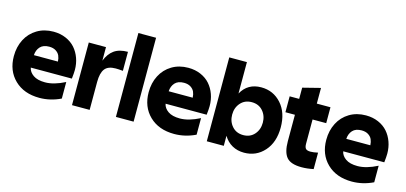

<svg xmlns="http://www.w3.org/2000/svg" viewBox="-66 -1198 3504 1658"><g transform="rotate(15 1686.5 -369.0)"><path d="M325.2 12.2Q186.5 12.2 103.3 -68.6Q20 -149.4 20 -279.8Q20 -362.8 54.2 -429.2Q88.4 -495.6 151.9 -533.7Q215.3 -571.8 297.9 -571.8Q359.4 -571.8 409.4 -550Q459.5 -528.3 492.2 -491Q524.9 -453.6 542.5 -404.5Q560.1 -355.5 560.1 -299.8Q560.1 -271 554.2 -221.2H187Q194.3 -182.6 232.2 -156.2Q270 -129.9 337.9 -129.9Q417 -129.9 515.1 -180.2V-32.2Q422.9 12.2 325.2 12.2ZM185.1 -332H399.9Q398.4 -361.8 388.4 -384.3Q378.4 -406.7 354.5 -421.9Q330.6 -437 294.9 -437Q241.2 -437 214.4 -407.2Q187.5 -377.4 185.1 -332Z M614.7 -560.1H768.6V-439Q793.9 -503.9 839.6 -536.9Q885.3 -569.8 962.4 -569.8V-399.9Q922.4 -403.8 897.5 -403.8Q829.1 -403.8 800.8 -366.5Q772.5 -329.1 772.5 -250V0H614.7Z M1007.3 0V-750H1165.5V0Z M1530.3 12.2Q1391.6 12.2 1308.3 -68.6Q1225.1 -149.4 1225.1 -279.8Q1225.1 -362.8 1259.3 -429.2Q1293.5 -495.6 1356.9 -533.7Q1420.4 -571.8 1502.9 -571.8Q1564.5 -571.8 1614.5 -550Q1664.6 -528.3 1697.3 -491Q1730 -453.6 1747.6 -404.5Q1765.1 -355.5 1765.1 -299.8Q1765.1 -271 1759.3 -221.2H1392.1Q1399.4 -182.6 1437.3 -156.2Q1475.1 -129.9 1543 -129.9Q1622.1 -129.9 1720.2 -180.2V-32.2Q1627.9 12.2 1530.3 12.2ZM1390.1 -332H1605Q1603.5 -361.8 1593.5 -384.3Q1583.5 -406.7 1559.6 -421.9Q1535.6 -437 1500 -437Q1446.3 -437 1419.4 -407.2Q1392.6 -377.4 1390.1 -332Z M2009.3 -384.3Q1971.7 -341.8 1971.7 -279.8Q1971.7 -217.8 2009.3 -175.3Q2046.9 -132.8 2108.9 -132.8Q2170.9 -132.8 2208.3 -175.3Q2245.6 -217.8 2245.6 -279.8Q2245.6 -341.8 2208.3 -384.3Q2170.9 -426.8 2108.9 -426.8Q2046.9 -426.8 2009.3 -384.3ZM1819.8 0V-750H1977.5V-469.2Q2033.7 -571.8 2154.8 -571.8Q2263.2 -571.8 2334.5 -492.2Q2405.8 -412.6 2405.8 -279.8Q2405.8 -147 2334.5 -67.4Q2263.2 12.2 2154.8 12.2Q2095.2 12.2 2048.3 -13.9Q2001.5 -40 1971.7 -89.8V0Z M2667.5 4.9Q2570.3 4.9 2533 -39.3Q2495.6 -83.5 2495.6 -182.1V-418H2410.6V-560.1H2495.6V-660.2L2653.3 -700.2V-560.1H2775.4V-418H2653.3V-202.1Q2653.3 -170.4 2664.8 -157.7Q2676.3 -145 2707.5 -145Q2733.9 -145 2773.4 -153.8V-6.8Q2718.3 4.9 2667.5 4.9Z M3118.2 12.2Q2979.5 12.2 2896.2 -68.6Q2813 -149.4 2813 -279.8Q2813 -362.8 2847.2 -429.2Q2881.3 -495.6 2944.8 -533.7Q3008.3 -571.8 3090.8 -571.8Q3152.3 -571.8 3202.4 -550Q3252.4 -528.3 3285.2 -491Q3317.9 -453.6 3335.4 -404.5Q3353 -355.5 3353 -299.8Q3353 -271 3347.2 -221.2H2980Q2987.3 -182.6 3025.1 -156.2Q3063 -129.9 3130.9 -129.9Q3210 -129.9 3308.1 -180.2V-32.2Q3215.8 12.2 3118.2 12.2ZM2978 -332H3192.9Q3191.4 -361.8 3181.4 -384.3Q3171.4 -406.7 3147.5 -421.9Q3123.5 -437 3087.9 -437Q3034.2 -437 3007.3 -407.2Q2980.5 -377.4 2978 -332Z"/></g></svg>

Font: TASA Explorer
Style: Regular
Weight: 900
Designer: Weizhong Zhang
Foundry: Local Remote
Version: Version 1.000;Glyphs 3.1.2 (3151)